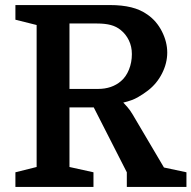

<svg xmlns="http://www.w3.org/2000/svg" viewBox="-20 -740 758 760"><path d="M566 -382Q548 -368 525.5 -355Q503 -342 468 -334Q473 -329 484 -316.5Q495 -304 505 -287L629 -77L718 -58V0H482V-58L351 -315H255V-79L350 -58V0H41V-58L125 -79V-641L41 -662V-720H415Q463 -720 499.5 -711Q536 -702 564 -682Q600 -657 621 -615.5Q642 -574 642 -532Q642 -490 621.5 -449.5Q601 -409 566 -382ZM255 -388H368Q423 -388 459 -419Q479 -436 490.5 -464.5Q502 -493 502 -526Q502 -556 490 -580.5Q478 -605 458 -621Q441 -635 418.5 -641Q396 -647 364 -647H255Z"/></svg>

Font: Domine
Style: Regular
Weight: 400
Designer: Pablo Impallari, Rodrigo Fuenzalida, Brenda Gallo
Foundry: Pablo Impallari, Rodrigo Fuenzalida, Brenda Gallo
Version: Version 2.000;September 19, 2022;FontCreator 14.0.0.2877 64-